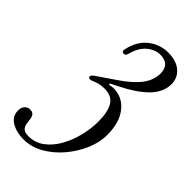

<svg xmlns="http://www.w3.org/2000/svg" viewBox="-252 -794 866 866"><g transform="rotate(45 181.0 -360.5)"><path d="M87 9Q43 9 10.5 -10Q-22 -29 -22 -66Q-22 -86 -11.5 -97Q-1 -108 13 -108Q30 -108 36.5 -99Q43 -90 44.5 -76.5Q46 -63 48.5 -49Q51 -35 60.5 -26Q70 -17 93 -17Q136 -17 169 -42Q202 -67 224.5 -107.5Q247 -148 258.5 -195.5Q270 -243 270 -287Q270 -348 250.5 -380Q231 -412 184 -412Q165 -412 150 -408Q135 -404 122 -398Q111 -393 104.5 -395Q98 -397 98 -404Q98 -411 112 -421L197 -479Q259 -521 287 -559Q315 -597 315 -639Q315 -667 300 -682.5Q285 -698 256 -698Q221 -698 191.5 -673Q162 -648 149 -597Q146 -584 134 -584Q119 -584 124 -604Q138 -666 179.5 -698Q221 -730 272 -730Q325 -730 354.5 -704.5Q384 -679 384 -639Q384 -590 343.5 -547Q303 -504 217 -461L189 -447Q184 -445 185 -441.5Q186 -438 192 -439Q203 -442 211 -442Q269 -442 305 -396.5Q341 -351 341 -272Q341 -225 320 -176Q299 -127 263.5 -85Q228 -43 182.5 -17Q137 9 87 9Z"/></g></svg>

Font: Instrument Serif
Style: Italic
Weight: 400
Italic angle: -13°
Designer: Rodrigo Fuenzalida
Foundry: fragTYPE
Version: Version 1.000; ttfautohint (v1.8.4.7-5d5b);gftools[0.9.27]